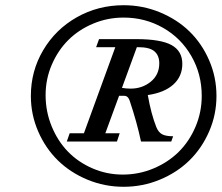

<svg xmlns="http://www.w3.org/2000/svg" viewBox="-20 -737 859 744"><path d="M99.6 -365.2Q99.6 -461.9 147.5 -542.7Q195.3 -623.5 277.8 -670.2Q360.4 -716.8 459 -716.8Q533.2 -716.8 599.9 -689.2Q666.5 -661.6 714.4 -615Q762.2 -568.4 790.5 -503.2Q818.8 -438 818.8 -365.2Q818.8 -293 790.5 -227.8Q762.2 -162.6 714.1 -115.5Q666 -68.4 599.4 -40.8Q532.7 -13.2 459 -13.2Q385.3 -13.2 318.8 -40.8Q252.4 -68.4 204.3 -115.5Q156.2 -162.6 127.9 -227.8Q99.6 -293 99.6 -365.2ZM455.6 -60.5Q518.1 -60.5 574.7 -84.2Q631.3 -107.9 672.4 -148.4Q713.4 -189 737.5 -245.6Q761.7 -302.2 761.7 -365.2Q761.7 -450.2 721.4 -520Q681.2 -589.8 611.6 -629.4Q542 -668.9 459 -668.9Q397 -668.9 341.1 -645.5Q285.2 -622.1 244.9 -582Q204.6 -542 180.7 -486.3Q156.7 -430.7 156.7 -368.7Q156.7 -304.7 180.2 -247.6Q203.6 -190.4 243.4 -149.4Q283.2 -108.4 338.6 -84.5Q394 -60.5 455.6 -60.5ZM238.8 -188.5 250 -220.7H305.2L426.8 -554.2H352.5L363.8 -585.4H507.8Q603 -585.4 644.8 -562.3Q686.5 -539.1 686.5 -489.7Q686.5 -440.9 651.6 -409.4Q616.7 -377.9 552.7 -368.7Q565.4 -295.9 585.9 -244.1Q594.2 -224.1 608.4 -216.6Q622.6 -209 650.9 -209L643.6 -188.5H526.4Q510.7 -262.7 482.4 -347.2Q476.1 -365.7 461.4 -365.7H441.4L388.2 -220.7H443.8L433.1 -188.5ZM516.1 -554.2H510.3L452.6 -396.5Q469.7 -393.6 486.3 -393.6Q531.2 -393.6 564.2 -420.4Q597.2 -447.3 597.2 -491.7Q597.2 -522 578.4 -538.1Q559.6 -554.2 516.1 -554.2Z"/></svg>

Font: Elstob 10pt
Style: Bold Italic
Weight: 700
Italic angle: -20°
Designer: Peter S. Baker
Version: Version 1.015